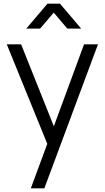

<svg xmlns="http://www.w3.org/2000/svg" viewBox="-20 -780 567 1040"><path d="M122.3 -625 237 -760H305L419.7 -625H344.7L271 -711.7L197.3 -625ZM147 240 251.7 -43.3 253 40.7 16.7 -540H94.3L288.3 -54.3H256.3L435.3 -540H510.7L220.3 240Z"/></svg>

Font: Manrope ExtraLight
Style: Regular
Weight: 200
Designer: Mikhail Sharanda
Foundry: Mikhail Sharanda
Version: Version 4.505